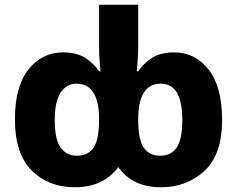

<svg xmlns="http://www.w3.org/2000/svg" viewBox="-20 -780 1001 810"><path d="M295 10Q417 10 479 -75Q539 10 659 10Q768 10 842.5 -59Q917 -128 917 -274Q917 -414 860 -486.5Q803 -559 715 -559Q656 -559 619.5 -534.5Q583 -510 563 -479H557Q558 -498 560.5 -524.5Q563 -551 563 -585V-760H398V-585Q398 -553 400 -526Q402 -499 404 -479H398Q378 -510 341.5 -534.5Q305 -559 246 -559Q158 -559 100.5 -487.5Q43 -416 43 -276Q43 -131 114 -60.5Q185 10 295 10ZM656 -123Q610 -123 586.5 -157Q563 -191 563 -277Q563 -427 659 -427Q749 -427 749 -274Q749 -191 725 -157Q701 -123 656 -123ZM305 -123Q260 -123 235.5 -157.5Q211 -192 211 -275Q211 -352 236 -389.5Q261 -427 302 -427Q398 -427 398 -277Q398 -190 374.5 -156.5Q351 -123 305 -123Z"/></svg>

Font: Noto Sans UI Extra
Style: Regular
Weight: 800
Designer: Monotype Design Team
Foundry: Monotype Imaging Inc.
Version: Version 1.901